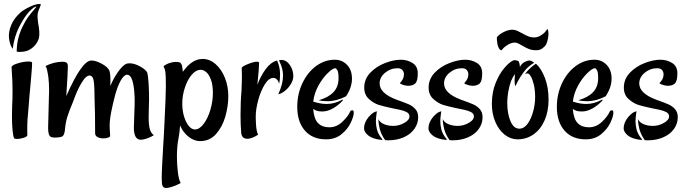

<svg xmlns="http://www.w3.org/2000/svg" viewBox="-20 -678 3395 949"><path d="M39.1 -106.4Q39.1 -136.7 40 -153.3Q42 -182.6 42 -231.4Q42 -265.6 41 -279.3L37.1 -345.7Q37.1 -355.5 66.9 -364.7Q96.7 -374 120.1 -374Q138.7 -374 138.7 -367.2Q138.7 -349.6 135.7 -316.4Q132.8 -283.2 129.9 -250Q127.9 -225.6 125.5 -202.1Q123 -178.7 122.1 -159.2L118.2 -112.3Q113.3 -68.4 115.2 -10.7Q115.2 -2.9 97.7 2.9Q80.1 8.8 63.5 8.8Q50.8 8.8 49.8 4.9Q44.9 -3.9 42 -34.2Q39.1 -64.5 39.1 -106.4ZM88.9 -541Q103.5 -572.3 119.1 -593.8Q134.8 -615.2 148.4 -630.4Q162.1 -645.5 159.2 -645.5Q148.4 -645.5 124.5 -620.6Q100.6 -595.7 74.2 -543.9Q49.8 -495.1 43 -436.5Q28.3 -455.1 24.4 -490.2Q21.5 -520.5 35.2 -553.7Q48.8 -586.9 80.1 -615.2Q96.7 -629.9 127.4 -644.5Q158.2 -659.2 176.8 -658.2Q179.7 -658.2 181.2 -656.2Q182.6 -654.3 180.7 -651.4L169.9 -624Q164.1 -608.4 166 -587.9L168 -567.4Q178.7 -512.7 171.9 -488.3Q161.1 -454.1 129.9 -434.6Q114.3 -424.8 94.2 -422.4Q74.2 -419.9 62.5 -422.9Q62.5 -483.4 88.9 -541Z M641.6 -47.9 642.6 -75.2Q645.5 -142.6 645.5 -164.1V-193.4Q641.6 -308.6 608.4 -308.6Q592.8 -308.6 576.7 -279.8Q560.5 -251 548.8 -207Q524.4 -113.3 522.5 -73.2Q521.5 -55.7 522.5 -39.6Q523.4 -23.4 524.4 -7.8Q525.4 -2 515.1 2Q504.9 5.9 490.2 5.9Q473.6 5.9 461.9 -0.5Q450.2 -6.8 450.2 -19.5Q450.2 -119.1 447.3 -195.3Q447.3 -249 443.4 -276.9Q439.5 -304.7 421.9 -304.7Q406.2 -304.7 387.2 -274.9Q368.2 -245.1 353.5 -208L342.8 -179.7Q321.3 -127.9 312.5 -99.6Q303.7 -71.3 300.8 -34.2Q298.8 -19.5 294.9 -11.7Q291 -3.9 281.2 -1Q266.6 2 252.9 2Q241.2 2 235.4 0Q224.6 -2.9 221.2 -15.1Q217.8 -27.3 217.8 -45.9Q217.8 -64.5 220.7 -158.2Q222.7 -210.9 222.7 -231.4Q222.7 -254.9 221.7 -266.6Q220.7 -284.2 219.2 -294.9Q217.8 -305.7 216.8 -311.5Q214.8 -322.3 212.4 -333.5Q210 -344.7 205.1 -351.6Q223.6 -361.3 246.1 -367.2L265.6 -371.1L289.1 -373Q302.7 -373 309.1 -368.2Q315.4 -363.3 315.4 -350.6L313.5 -299.8L307.6 -203.1Q384.8 -378.9 431.6 -378.9Q454.1 -378.9 483.4 -362.8Q512.7 -346.7 520.5 -329.1Q527.3 -312.5 525.4 -252.9Q540 -289.1 562.5 -321.3Q585 -353.5 603.5 -362.3Q611.3 -365.2 620.1 -365.2Q644.5 -365.2 673.3 -349.1Q702.1 -333 708 -318.4Q711.9 -303.7 714.4 -266.1Q716.8 -228.5 716.8 -188.5L715.8 -147.5Q714.8 -128.9 714.8 -97.7Q714.8 -61.5 720.2 -41Q725.6 -20.5 740.2 -9.8Q718.8 3.9 694.3 9.8Q684.6 12.7 675.8 12.7Q641.6 12.7 641.6 -47.9Z M783.2 240.2Q779.3 231.4 779.3 202.1Q779.3 174.8 781.7 132.8Q784.2 90.8 787.1 35.2L790 -11.7L793 -73.2Q799.8 -205.1 799.8 -251Q799.8 -307.6 797.4 -323.2Q794.9 -338.9 788.1 -350.6Q801.8 -361.3 818.4 -366.7Q835 -372.1 849.6 -372.1Q864.3 -372.1 872.1 -367.2Q877 -362.3 879.9 -352.5L883.8 -323.2Q928.7 -386.7 981.4 -386.7Q1016.6 -386.7 1045.9 -360.8Q1075.2 -335 1091.8 -293Q1108.4 -251 1108.4 -204.1Q1108.4 -153.3 1093.8 -102.1Q1079.1 -50.8 1047.9 -15.6Q1016.6 19.5 968.8 19.5Q939.5 19.5 912.1 -2Q884.8 -23.4 870.1 -57.6Q868.2 -23.4 861.3 11.7Q854.5 45.9 854.5 97.7Q854.5 133.8 858.9 171.4Q863.3 209 873 226.6Q844.7 242.2 820.3 248Q810.5 251 799.8 251Q788.1 251 783.2 240.2ZM1032.2 -217.8Q1032.2 -258.8 1022.5 -284.7Q1012.7 -310.5 999 -321.8Q985.4 -333 972.7 -333Q948.2 -333 927.2 -308.1Q906.2 -283.2 893.6 -244.1Q880.9 -205.1 880.9 -167Q880.9 -130.9 890.1 -101.1Q899.4 -71.3 913.6 -54.7Q927.7 -38.1 943.4 -38.1Q965.8 -38.1 986.8 -65.9Q1007.8 -93.8 1020 -135.7Q1032.2 -177.7 1032.2 -217.8Z M1202.1 7.8Q1172.9 7.8 1171.9 -26.4Q1168.9 -60.5 1168.9 -108.4Q1168.9 -179.7 1173.8 -230.5L1175.8 -296.9L1174.8 -341.8Q1174.8 -348.6 1204.1 -360.8Q1233.4 -373 1250 -373Q1260.7 -373 1260.7 -367.2Q1260.7 -341.8 1252 -258.8Q1267.6 -300.8 1292.5 -335.4Q1317.4 -370.1 1349.6 -378.9Q1364.3 -346.7 1364.3 -310.5Q1364.3 -283.2 1359.4 -263.7Q1356.4 -277.3 1348.6 -285.2Q1340.8 -293 1331.1 -293Q1308.6 -293 1288.6 -260.7Q1268.6 -228.5 1256.3 -183.1Q1244.1 -137.7 1244.1 -103.5V-92.8Q1244.1 -75.2 1245.1 -67.4Q1247.1 -27.3 1255.9 -12.7Q1247.1 -5.9 1231.4 1Q1215.8 7.8 1202.1 7.8ZM1378.9 -305.7Q1378.9 -338.9 1360.4 -376Q1358.4 -379.9 1361.3 -380.9Q1364.3 -381.8 1370.1 -381.8Q1395.5 -381.8 1412.6 -356.9Q1429.7 -332 1429.7 -301.8Q1429.7 -282.2 1417.5 -262.2Q1405.3 -242.2 1387.7 -228.5Q1370.1 -214.8 1355.5 -211.9Q1368.2 -241.2 1373.5 -262.2Q1378.9 -283.2 1378.9 -305.7Z M1449.2 -149.4Q1449.2 -212.9 1474.6 -266.6Q1500 -320.3 1542.5 -351.6Q1585 -382.8 1634.8 -382.8Q1670.9 -382.8 1695.3 -357.4Q1719.7 -332 1719.7 -289.1Q1719.7 -246.1 1690.4 -202.1Q1643.6 -177.7 1598.6 -177.7Q1574.2 -177.7 1555.7 -182.6Q1603.5 -196.3 1628.4 -222.7Q1653.3 -249 1653.3 -292Q1653.3 -321.3 1647.5 -331.1Q1641.6 -340.8 1636.7 -340.8Q1625 -340.8 1600.1 -316.9Q1575.2 -293 1554.2 -255.4Q1533.2 -217.8 1528.3 -175.8Q1563.5 -164.1 1594.7 -164.1Q1632.8 -164.1 1670.9 -184.6Q1673.8 -186.5 1674.8 -185.1Q1675.8 -183.6 1673.8 -180.7Q1651.4 -156.2 1624.5 -141.6Q1597.7 -127 1573.2 -127Q1557.6 -127 1547.4 -129.9Q1537.1 -132.8 1528.3 -139.6V-136.7Q1532.2 -89.8 1552.2 -69.3Q1572.3 -48.8 1607.4 -48.8Q1643.6 -48.8 1671.9 -75.7Q1700.2 -102.5 1710.9 -127Q1713.9 -132.8 1721.7 -132.8Q1728.5 -132.8 1728.5 -121.1Q1728.5 -102.5 1713.4 -70.8Q1698.2 -39.1 1667.5 -14.2Q1636.7 10.7 1591.8 10.7Q1524.4 10.7 1486.8 -32.7Q1449.2 -76.2 1449.2 -149.4Z M1883.8 14.6Q1865.2 -10.7 1857.4 -39.1Q1851.6 -60.5 1849.6 -88.9Q1859.4 -71.3 1879.9 -63.5Q1900.4 -55.7 1923.8 -55.7Q1952.1 -55.7 1978 -70.3Q2003.9 -85 2003.9 -102.5Q2003.9 -116.2 1990.7 -123.5Q1977.5 -130.9 1956.5 -135.3Q1935.5 -139.6 1916 -143.6Q1875 -152.3 1851.6 -159.7Q1828.1 -167 1804.2 -188Q1780.3 -209 1780.3 -245.1Q1780.3 -287.1 1810.1 -318.4Q1839.8 -349.6 1882.8 -366.2Q1925.8 -382.8 1960.9 -382.8Q1993.2 -382.8 2019 -366.7Q2044.9 -350.6 2044.9 -315.4Q2044.9 -278.3 2033.2 -266.1Q2021.5 -253.9 1996.1 -253.9Q1991.2 -253.9 1981.4 -255.9L1968.8 -259.8Q1963.9 -260.7 1956.1 -266.6Q1966.8 -278.3 1971.7 -288.1Q1976.6 -297.9 1976.6 -310.5Q1976.6 -323.2 1968.8 -332Q1960.9 -340.8 1945.3 -340.8Q1910.2 -340.8 1883.3 -318.4Q1856.4 -295.9 1856.4 -265.6Q1856.4 -216.8 1939.5 -185.5Q1983.4 -169.9 2001 -162.1Q2018.6 -154.3 2032.7 -139.2Q2046.9 -124 2046.9 -98.6Q2046.9 -67.4 2028.3 -41Q2009.8 -14.6 1975.6 0.5Q1941.4 15.6 1897.5 15.6ZM1779.3 -43.9Q1779.3 -72.3 1802.7 -100.6Q1808.6 -107.4 1815.4 -113.3Q1828.1 -125 1842.8 -127.9Q1837.9 -95.7 1837.9 -79.1Q1837.9 -61.5 1842.8 -39.1Q1848.6 -15.6 1869.1 9.8Q1872.1 13.7 1866.2 13.7Q1821.3 8.8 1800.3 -8.3Q1779.3 -25.4 1779.3 -43.9Z M2202.1 14.6Q2183.6 -10.7 2175.8 -39.1Q2169.9 -60.5 2168 -88.9Q2177.7 -71.3 2198.2 -63.5Q2218.8 -55.7 2242.2 -55.7Q2270.5 -55.7 2296.4 -70.3Q2322.3 -85 2322.3 -102.5Q2322.3 -116.2 2309.1 -123.5Q2295.9 -130.9 2274.9 -135.3Q2253.9 -139.6 2234.4 -143.6Q2193.4 -152.3 2169.9 -159.7Q2146.5 -167 2122.6 -188Q2098.6 -209 2098.6 -245.1Q2098.6 -287.1 2128.4 -318.4Q2158.2 -349.6 2201.2 -366.2Q2244.1 -382.8 2279.3 -382.8Q2311.5 -382.8 2337.4 -366.7Q2363.3 -350.6 2363.3 -315.4Q2363.3 -278.3 2351.6 -266.1Q2339.8 -253.9 2314.5 -253.9Q2309.6 -253.9 2299.8 -255.9L2287.1 -259.8Q2282.2 -260.7 2274.4 -266.6Q2285.2 -278.3 2290 -288.1Q2294.9 -297.9 2294.9 -310.5Q2294.9 -323.2 2287.1 -332Q2279.3 -340.8 2263.7 -340.8Q2228.5 -340.8 2201.7 -318.4Q2174.8 -295.9 2174.8 -265.6Q2174.8 -216.8 2257.8 -185.5Q2301.8 -169.9 2319.3 -162.1Q2336.9 -154.3 2351.1 -139.2Q2365.2 -124 2365.2 -98.6Q2365.2 -67.4 2346.7 -41Q2328.1 -14.6 2293.9 0.5Q2259.8 15.6 2215.8 15.6ZM2097.7 -43.9Q2097.7 -72.3 2121.1 -100.6Q2127 -107.4 2133.8 -113.3Q2146.5 -125 2161.1 -127.9Q2156.2 -95.7 2156.2 -79.1Q2156.2 -61.5 2161.1 -39.1Q2167 -15.6 2187.5 9.8Q2190.4 13.7 2184.6 13.7Q2139.6 8.8 2118.7 -8.3Q2097.7 -25.4 2097.7 -43.9Z M2411.1 -164.1Q2411.1 -221.7 2429.7 -267.6Q2448.2 -313.5 2472.7 -341.8Q2497.1 -370.1 2515.6 -378.9Q2521.5 -380.9 2524.4 -380.9Q2526.4 -380.9 2538.1 -377.9Q2543.9 -376 2544.9 -372.1Q2548.8 -363.3 2549.8 -346.7Q2558.6 -366.2 2578.1 -374Q2589.8 -378.9 2595.7 -378.9Q2604.5 -378.9 2617.2 -371.1Q2621.1 -368.2 2616.2 -365.2Q2596.7 -353.5 2579.1 -335Q2550.8 -301.8 2527.3 -252Q2525.4 -255.9 2524.4 -263.7L2523.4 -280.3L2525.4 -311.5Q2502.9 -284.2 2493.2 -229.5Q2487.3 -199.2 2487.3 -168Q2487.3 -117.2 2502.9 -79.6Q2518.6 -42 2546.9 -42Q2570.3 -42 2587.9 -66.4Q2605.5 -90.8 2615.2 -127Q2625 -163.1 2625 -196.3Q2625 -232.4 2618.7 -259.3Q2612.3 -286.1 2603.5 -300.8Q2594.7 -315.4 2586.9 -315.4Q2577.1 -313.5 2574.2 -310.5Q2593.8 -339.8 2628.9 -363.3Q2655.3 -339.8 2673.3 -293Q2691.4 -246.1 2691.4 -185.5Q2691.4 -128.9 2672.4 -84.5Q2653.3 -40 2618.2 -14.6Q2583 10.7 2538.1 10.7Q2503.9 10.7 2474.6 -12.2Q2445.3 -35.2 2428.2 -75.7Q2411.1 -116.2 2411.1 -164.1ZM2646.5 -499Q2655.3 -503.9 2665.5 -511.7Q2675.8 -519.5 2685.5 -535.2Q2689.5 -530.3 2690.4 -519.5Q2691.4 -508.8 2689.9 -497.1Q2688.5 -485.4 2685.1 -473.6Q2681.6 -461.9 2676.8 -454.1Q2671.9 -447.3 2660.2 -438.5Q2648.4 -429.7 2629.9 -429.7Q2610.4 -429.7 2595.2 -435.5Q2580.1 -441.4 2567.9 -448.7Q2555.7 -456.1 2544.4 -461.9Q2533.2 -467.8 2522.5 -467.8Q2512.7 -466.8 2502 -462.9Q2493.2 -459 2481.4 -451.2Q2469.7 -443.4 2458 -428.7Q2450.2 -431.6 2445.3 -440.9Q2440.4 -450.2 2438.5 -460.9Q2436.5 -471.7 2436 -481Q2435.5 -490.2 2436.5 -495.1Q2449.2 -508.8 2461.9 -515.6Q2474.6 -522.5 2485.4 -526.4Q2497.1 -530.3 2508.8 -531.2Q2525.4 -531.2 2538.6 -524.9Q2551.8 -518.6 2564.9 -511.2Q2578.1 -503.9 2592.3 -498Q2606.4 -492.2 2626 -493.2Q2635.7 -494.1 2646.5 -499Z M2732.4 -149.4Q2732.4 -212.9 2757.8 -266.6Q2783.2 -320.3 2825.7 -351.6Q2868.2 -382.8 2918 -382.8Q2954.1 -382.8 2978.5 -357.4Q3002.9 -332 3002.9 -289.1Q3002.9 -246.1 2973.6 -202.1Q2926.8 -177.7 2881.8 -177.7Q2857.4 -177.7 2838.9 -182.6Q2886.7 -196.3 2911.6 -222.7Q2936.5 -249 2936.5 -292Q2936.5 -321.3 2930.7 -331.1Q2924.8 -340.8 2919.9 -340.8Q2908.2 -340.8 2883.3 -316.9Q2858.4 -293 2837.4 -255.4Q2816.4 -217.8 2811.5 -175.8Q2846.7 -164.1 2877.9 -164.1Q2916 -164.1 2954.1 -184.6Q2957 -186.5 2958 -185.1Q2959 -183.6 2957 -180.7Q2934.6 -156.2 2907.7 -141.6Q2880.9 -127 2856.4 -127Q2840.8 -127 2830.6 -129.9Q2820.3 -132.8 2811.5 -139.6V-136.7Q2815.4 -89.8 2835.4 -69.3Q2855.5 -48.8 2890.6 -48.8Q2926.8 -48.8 2955.1 -75.7Q2983.4 -102.5 2994.1 -127Q2997.1 -132.8 3004.9 -132.8Q3011.7 -132.8 3011.7 -121.1Q3011.7 -102.5 2996.6 -70.8Q2981.4 -39.1 2950.7 -14.2Q2919.9 10.7 2875 10.7Q2807.6 10.7 2770 -32.7Q2732.4 -76.2 2732.4 -149.4Z M3167 14.6Q3148.4 -10.7 3140.6 -39.1Q3134.8 -60.5 3132.8 -88.9Q3142.6 -71.3 3163.1 -63.5Q3183.6 -55.7 3207 -55.7Q3235.4 -55.7 3261.2 -70.3Q3287.1 -85 3287.1 -102.5Q3287.1 -116.2 3273.9 -123.5Q3260.7 -130.9 3239.7 -135.3Q3218.8 -139.6 3199.2 -143.6Q3158.2 -152.3 3134.8 -159.7Q3111.3 -167 3087.4 -188Q3063.5 -209 3063.5 -245.1Q3063.5 -287.1 3093.3 -318.4Q3123 -349.6 3166 -366.2Q3209 -382.8 3244.1 -382.8Q3276.4 -382.8 3302.2 -366.7Q3328.1 -350.6 3328.1 -315.4Q3328.1 -278.3 3316.4 -266.1Q3304.7 -253.9 3279.3 -253.9Q3274.4 -253.9 3264.6 -255.9L3252 -259.8Q3247.1 -260.7 3239.3 -266.6Q3250 -278.3 3254.9 -288.1Q3259.8 -297.9 3259.8 -310.5Q3259.8 -323.2 3252 -332Q3244.1 -340.8 3228.5 -340.8Q3193.4 -340.8 3166.5 -318.4Q3139.6 -295.9 3139.6 -265.6Q3139.6 -216.8 3222.7 -185.5Q3266.6 -169.9 3284.2 -162.1Q3301.8 -154.3 3315.9 -139.2Q3330.1 -124 3330.1 -98.6Q3330.1 -67.4 3311.5 -41Q3293 -14.6 3258.8 0.5Q3224.6 15.6 3180.7 15.6ZM3062.5 -43.9Q3062.5 -72.3 3085.9 -100.6Q3091.8 -107.4 3098.6 -113.3Q3111.3 -125 3126 -127.9Q3121.1 -95.7 3121.1 -79.1Q3121.1 -61.5 3126 -39.1Q3131.8 -15.6 3152.3 9.8Q3155.3 13.7 3149.4 13.7Q3104.5 8.8 3083.5 -8.3Q3062.5 -25.4 3062.5 -43.9Z"/></svg>

Font: BKP Parklife Display
Style: Regular
Weight: 400
Designer: Font Diner, Inc.; LA MECHKY PLUS GmbH
Foundry: Font Diner, Inc.; LA MECHKY PLUS GmbH
Version: Version 1.007